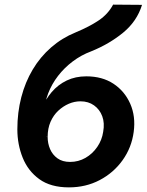

<svg xmlns="http://www.w3.org/2000/svg" viewBox="-20 -800 634 830"><path d="M328 -362Q362 -362 386.5 -344.5Q411 -327 422 -297.5Q433 -268 426 -230Q421 -195 400.5 -165Q380 -135 349.5 -117.5Q319 -100 283 -100Q250 -100 228.5 -115.5Q207 -131 196.5 -155.5Q186 -180 186 -208L55 -241Q55 -176 78 -118.5Q101 -61 150 -25.5Q199 10 278 10Q351 10 411 -21.5Q471 -53 510 -107.5Q549 -162 558 -230Q567 -297 543 -351.5Q519 -406 470.5 -438Q422 -470 353 -470ZM132 -231 186 -208Q186 -245 198.5 -273.5Q211 -302 232 -321.5Q253 -341 277.5 -351.5Q302 -362 328 -362L353 -470Q306 -470 268.5 -452Q231 -434 203.5 -402Q176 -370 158 -326Q140 -282 132 -231ZM55 -241 181 -209 172 -314Q173 -357 188.5 -397Q204 -437 231 -472Q258 -507 294.5 -534.5Q331 -562 374 -578Q453 -610 512.5 -659Q572 -708 594 -779L469 -780Q447 -739 407 -712Q367 -685 307 -660Q248 -636 201 -595Q154 -554 121.5 -499.5Q89 -445 72 -379.5Q55 -314 55 -241Z"/></svg>

Font: Jost SemiBold
Style: Italic
Weight: 600
Italic angle: -5°
Version: Version 3.710